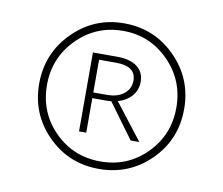

<svg xmlns="http://www.w3.org/2000/svg" viewBox="-61 -784 732 630"><g transform="rotate(10 305.5 -468.5)"><path d="M305 -711Q406 -711 476.5 -640Q547 -569 547 -468Q547 -366 476.5 -296Q406 -226 305 -226Q204 -226 134 -296.5Q64 -367 64 -468Q64 -569 134.5 -640Q205 -711 305 -711ZM306 -251Q396 -251 458.5 -314Q521 -377 521 -468Q521 -559 458 -622.5Q395 -686 306 -686Q216 -686 153 -622.5Q90 -559 90 -468Q90 -377 152.5 -314Q215 -251 306 -251ZM391 -531Q391 -504 374 -484Q357 -464 328 -456L421 -336H392L307 -452Q301 -451 290 -451H244V-336H220V-599H301Q343 -599 367 -581.5Q391 -564 391 -531ZM244 -470H290Q325 -470 346 -487Q367 -504 367 -531Q367 -579 301 -579H244Z"/></g></svg>

Font: EauTest Light
Style: Regular
Weight: 300
Designer: Christian Thalmann (Catharsis Fonts)
Version: Version 0.001;PS 000.001;hotconv 1.0.88;makeotf.lib2.5.64775